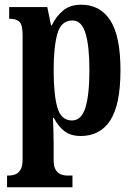

<svg xmlns="http://www.w3.org/2000/svg" viewBox="-20 -566 570 816"><path d="M10 230V180H20Q31 180 44 175.5Q57 171 66.5 156.5Q76 142 76 113V-417Q76 -462 62 -474Q48 -486 25 -486H19V-536H181L197 -458H200Q218 -496 248 -521Q278 -546 325 -546Q406 -546 449 -479Q492 -412 492 -267Q492 -122 449 -55Q406 12 323 12Q281 12 254 -8.5Q227 -29 209 -65H205Q206 -42 207 -13.5Q208 15 208 47V114Q208 143 217.5 157Q227 171 240 175.5Q253 180 263 180H288V230ZM286 -54Q326 -54 343 -108.5Q360 -163 360 -268Q360 -370 343.5 -424.5Q327 -479 288 -479Q240 -479 224 -423Q208 -367 208 -269Q208 -163 224 -108.5Q240 -54 286 -54Z"/></svg>

Font: Noto Serif Hebrew ExtraCondensed
Style: Bold
Weight: 700
Width: 2
Designer: Monotype Design Team
Foundry: Monotype Imaging Inc.
Version: Version 2.004; ttfautohint (v1.8.4.7-5d5b)